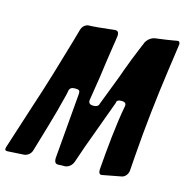

<svg xmlns="http://www.w3.org/2000/svg" viewBox="-129 -867 925 960"><g transform="rotate(15 333.5 -387.0)"><path d="M79 -15C97 -17 114 -30 119 -51L158 -183C175 -240 191 -300 202 -345C206 -360 209 -372 210 -381C212 -394 222 -401 239 -401C263 -401 265 -396 265 -381L236 -37C237 -19 242 -11 256 -11C262 -11 268 -11 273 -12H292C310 -14 326 -27 333 -46C353 -107 374 -164 393 -215C417 -279 436 -331 455 -384C455 -396 464 -401 481 -401C497 -401 504 -395 504 -383C484 -278 472 -148 464 -43V-34C465 -24 469 -18 477 -17L481 -18H483C515 -24 546 -30 578 -36C595 -39 608 -54 611 -74L617 -157C628 -308 645 -458 666 -608L685 -742V-744L686 -749C685 -758 683 -763 676 -764L672 -763H669L653 -760C629 -756 603 -752 579 -749L563 -747C542 -744 524 -730 514 -710L515 -711L499 -673C482 -633 467 -593 452 -553C446 -534 437 -511 427 -485L379 -360C377 -348 367 -341 350 -341C334 -341 325 -347 325 -360V-363C339 -448 352 -534 357 -577C361 -605 365 -632 369 -657C372 -673 374 -689 376 -705L377 -711C377 -728 372 -735 358 -735L348 -734C339 -733 328 -732 320 -731C311 -730 302 -730 293 -728C275 -726 254 -724 235 -723H225C207 -722 192 -708 187 -689L170 -629C136 -512 95 -373 58 -263L-17 -30C-18 -26 -19 -22 -19 -19C-19 -11 -12 -10 -6 -10Z"/></g></svg>

Font: Bangerz
Style: Regular
Weight: 400
Designer: vernon adams
Foundry: Vernon Adams
Version: Version 2.10;December 28, 2023;FontCreator 13.0.0.2683 64-bi